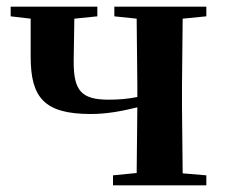

<svg xmlns="http://www.w3.org/2000/svg" viewBox="-20 -556 676 576"><path d="M323 -507 390 -500 392 -301V-265C362 -259 336 -257 306 -257C224 -257 201 -284 201 -371L203 -500L272 -507V-536H12V-507L72 -500V-386C72 -264 112 -214 252 -214C302 -214 347 -223 392 -234L390 -37L319 -30V0H599V-30L528 -36L526 -235V-301L528 -500L599 -507V-536H323Z"/></svg>

Font: Noto Serif CJK KR
Style: Bold
Weight: 700
Designer: Ryoko NISHIZUKA 西塚涼子 (kana & ideographs); Frank Grießhammer (Latin, Greek & Cyrillic); Wenlong ZHANG 张文龙 (bopomofo); San
Foundry: Adobe
Version: Version 2.001;hotconv 1.1.0;makeotfexe 2.6.0